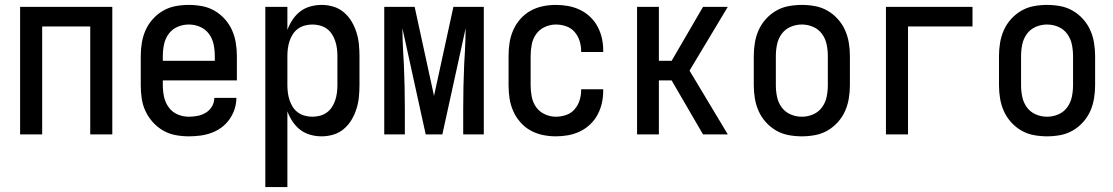

<svg xmlns="http://www.w3.org/2000/svg" viewBox="-20 -548 4540 783"><path d="M62 0V-520H438V0H348V-440H152V0Z M750 8Q723 8 696 3Q669 -2 645.5 -15.5Q622 -29 603.5 -49.5Q585 -70 573.5 -94.5Q562 -119 558 -146Q554 -173 554 -200V-320Q554 -347 558.5 -374Q563 -401 574 -425.5Q585 -450 603.5 -470.5Q622 -491 645.5 -504.5Q669 -518 696 -523Q723 -528 750 -528Q777 -528 804 -523Q831 -518 854.5 -504.5Q878 -491 896.5 -470.5Q915 -450 926 -425.5Q937 -401 941.5 -374Q946 -347 946 -320V-220H644V-200Q644 -176 649 -153Q654 -130 668 -110.5Q682 -91 704 -81.5Q726 -72 750 -72Q768 -72 786 -75.5Q804 -79 819.5 -88.5Q835 -98 844.5 -114Q854 -130 854 -149H944Q944 -125 936.5 -102.5Q929 -80 915.5 -61Q902 -42 883 -28Q864 -14 842 -6Q820 2 796.5 5Q773 8 750 8ZM644 -300H856V-320Q856 -344 851 -367.5Q846 -391 832 -410Q818 -429 796 -438.5Q774 -448 750 -448Q726 -448 704 -438.5Q682 -429 668 -410Q654 -391 649 -367.5Q644 -344 644 -320Z M1062 215V-520H1152V-426Q1160 -448 1173 -467.5Q1186 -487 1204 -501Q1222 -515 1245 -521.5Q1268 -528 1291 -528Q1316 -528 1339.5 -521Q1363 -514 1382 -498Q1401 -482 1413.5 -461Q1426 -440 1433.5 -416.5Q1441 -393 1443.5 -368.5Q1446 -344 1446 -320V-200Q1446 -176 1443.5 -151.5Q1441 -127 1433.5 -103.5Q1426 -80 1413.5 -59Q1401 -38 1382 -22Q1363 -6 1339.5 1Q1316 8 1291 8Q1268 8 1245 1.5Q1222 -5 1204 -19Q1186 -33 1173 -52.5Q1160 -72 1152 -94V215ZM1254 -72Q1269 -72 1284.5 -76Q1300 -80 1312.5 -89Q1325 -98 1333.5 -111Q1342 -124 1347 -139Q1352 -154 1354 -169.5Q1356 -185 1356 -200V-320Q1356 -335 1354 -350.5Q1352 -366 1347 -381Q1342 -396 1333.5 -409Q1325 -422 1312.5 -431Q1300 -440 1284.5 -444Q1269 -448 1254 -448Q1239 -448 1223.5 -444Q1208 -440 1195.5 -431Q1183 -422 1174.5 -409Q1166 -396 1161 -381Q1156 -366 1154 -350.5Q1152 -335 1152 -320V-200Q1152 -185 1154 -169.5Q1156 -154 1161 -139Q1166 -124 1174.5 -111Q1183 -98 1195.5 -89Q1208 -80 1223.5 -76Q1239 -72 1254 -72Z M1547 0V-520H1671L1750 -157L1829 -520H1953V0H1869V-104Q1869 -150 1870 -195.5Q1871 -241 1873 -286L1876 -338Q1877 -362 1878 -385.5Q1879 -409 1879 -433L1784 0H1716L1621 -433Q1621 -409 1622 -385.5Q1623 -362 1624 -338L1627 -286Q1629 -241 1630 -195.5Q1631 -150 1631 -104V0Z M2247 8Q2220 8 2193.5 2.5Q2167 -3 2143.5 -16Q2120 -29 2102 -49.5Q2084 -70 2073 -95Q2062 -120 2058 -146.5Q2054 -173 2054 -200V-320Q2054 -347 2058 -373.5Q2062 -400 2073 -425Q2084 -450 2102 -470.5Q2120 -491 2143.5 -504Q2167 -517 2193.5 -522.5Q2220 -528 2247 -528Q2272 -528 2297 -523.5Q2322 -519 2345 -508Q2368 -497 2386.5 -479.5Q2405 -462 2417 -439.5Q2429 -417 2434.5 -392.5Q2440 -368 2440 -342V-336H2350V-340Q2350 -361 2343.5 -381.5Q2337 -402 2323 -418Q2309 -434 2288.5 -441Q2268 -448 2247 -448Q2224 -448 2202 -438Q2180 -428 2166.5 -409Q2153 -390 2148.5 -366.5Q2144 -343 2144 -320V-200Q2144 -177 2148.5 -153.5Q2153 -130 2166.5 -111Q2180 -92 2202 -82Q2224 -72 2247 -72Q2268 -72 2288.5 -79Q2309 -86 2323 -102Q2337 -118 2343.5 -138.5Q2350 -159 2350 -180V-184H2440V-178Q2440 -152 2434.5 -127.5Q2429 -103 2417 -80.5Q2405 -58 2386.5 -40.5Q2368 -23 2345 -12Q2322 -1 2297 3.5Q2272 8 2247 8Z M2578 0V-520H2667V-300H2719L2847 -520H2948L2792 -260L2948 0H2847L2719 -220H2667V0Z M3250 8Q3223 8 3196 3Q3169 -2 3145.5 -15.5Q3122 -29 3103.5 -49.5Q3085 -70 3074 -94.5Q3063 -119 3058.5 -146Q3054 -173 3054 -200V-320Q3054 -347 3058.5 -374Q3063 -401 3074 -425.5Q3085 -450 3103.5 -470.5Q3122 -491 3145.5 -504.5Q3169 -518 3196 -523Q3223 -528 3250 -528Q3277 -528 3304 -523Q3331 -518 3354.5 -504.5Q3378 -491 3396.5 -470.5Q3415 -450 3426 -425.5Q3437 -401 3441.5 -374Q3446 -347 3446 -320V-200Q3446 -173 3441.5 -146Q3437 -119 3426 -94.5Q3415 -70 3396.5 -49.5Q3378 -29 3354.5 -15.5Q3331 -2 3304 3Q3277 8 3250 8ZM3250 -72Q3274 -72 3296 -81.5Q3318 -91 3332 -110Q3346 -129 3351 -152.5Q3356 -176 3356 -200V-320Q3356 -344 3351 -367.5Q3346 -391 3332 -410Q3318 -429 3296 -438.5Q3274 -448 3250 -448Q3226 -448 3204 -438.5Q3182 -429 3168 -410Q3154 -391 3149 -367.5Q3144 -344 3144 -320V-200Q3144 -176 3149 -152.5Q3154 -129 3168 -110Q3182 -91 3204 -81.5Q3226 -72 3250 -72Z M3593 0V-520H3946V-440H3683V0Z M4250 8Q4223 8 4196 3Q4169 -2 4145.5 -15.5Q4122 -29 4103.5 -49.5Q4085 -70 4074 -94.5Q4063 -119 4058.5 -146Q4054 -173 4054 -200V-320Q4054 -347 4058.5 -374Q4063 -401 4074 -425.5Q4085 -450 4103.5 -470.5Q4122 -491 4145.5 -504.5Q4169 -518 4196 -523Q4223 -528 4250 -528Q4277 -528 4304 -523Q4331 -518 4354.5 -504.5Q4378 -491 4396.5 -470.5Q4415 -450 4426 -425.5Q4437 -401 4441.5 -374Q4446 -347 4446 -320V-200Q4446 -173 4441.5 -146Q4437 -119 4426 -94.5Q4415 -70 4396.5 -49.5Q4378 -29 4354.5 -15.5Q4331 -2 4304 3Q4277 8 4250 8ZM4250 -72Q4274 -72 4296 -81.5Q4318 -91 4332 -110Q4346 -129 4351 -152.5Q4356 -176 4356 -200V-320Q4356 -344 4351 -367.5Q4346 -391 4332 -410Q4318 -429 4296 -438.5Q4274 -448 4250 -448Q4226 -448 4204 -438.5Q4182 -429 4168 -410Q4154 -391 4149 -367.5Q4144 -344 4144 -320V-200Q4144 -176 4149 -152.5Q4154 -129 4168 -110Q4182 -91 4204 -81.5Q4226 -72 4250 -72Z"/></svg>

Font: Iosevka Fixed Medium
Style: Regular
Weight: 500
Monospace: yes
Designer: Belleve Invis
Foundry: Belleve Invis
Version: Version 32.3.0